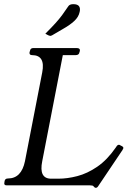

<svg xmlns="http://www.w3.org/2000/svg" viewBox="-34 -891 629 923"><path d="M553 -188Q556 -186 557.5 -184.5Q559 -183 559 -178Q558 -177 557.5 -175.5Q557 -174 555 -170L438 4Q433 12 426 12Q424 12 421.5 10.5Q419 9 415 4Q412 0 398 0H-2Q-16 0 -13 -13L-12 -20Q-10 -33 4 -33Q69 -33 86 -116L169 -543Q185 -626 120 -626Q106 -626 108 -640L110 -646Q112 -660 126 -660H335Q352 -660 350 -646L348 -640Q346 -626 330 -626H268L169 -116Q152 -32 212 -32H247Q290 -32 338 -44.5Q386 -57 433.5 -89.5Q481 -122 522 -181L526 -187Q531 -195 538 -195Q540 -195 542 -194Q544 -193 545 -192ZM184 -729Q215 -760 233 -780Q251 -800 264 -817.5Q277 -835 293 -859Q297 -866 303.5 -868.5Q310 -871 318 -871Q339 -871 346 -861Q353 -851 349 -834Q344 -809 322.5 -789.5Q301 -770 271.5 -753.5Q242 -737 216 -721Q213 -720 210.5 -719Q208 -718 206 -719Q202 -719 193 -724Z"/></svg>

Font: Young Serif Light
Style: Italic
Weight: 300
Italic angle: -10.979°
Designer: Bastien Sozeau
Foundry: NBR — Bastien Sozeau
Version: Version 5.001